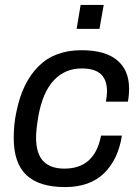

<svg xmlns="http://www.w3.org/2000/svg" viewBox="-20 -740 559 772"><path d="M288.1 -624 304.2 -720.2H397L379.9 -624ZM241.2 12.2Q137.7 12.2 86.4 -35.9Q35.2 -84 35.2 -185.1Q35.2 -241.7 45.9 -290Q69.3 -407.7 134.3 -472.9Q199.2 -538.1 307.1 -538.1Q403.3 -538.1 451.2 -497.8Q499 -457.5 499 -383.8Q499 -355 494.1 -331.1H405.8Q410.2 -354 410.2 -373Q410.2 -418.9 385.5 -441.9Q360.8 -464.8 308.1 -464.8Q241.7 -464.8 197 -417.7Q152.3 -370.6 134.8 -275.9Q125 -219.7 125 -187Q125 -122.6 153.8 -92.3Q182.6 -62 238.8 -62Q361.3 -62 386.2 -194.8H470.2Q455.1 -98.6 398.2 -43.2Q341.3 12.2 241.2 12.2Z"/></svg>

Font: Archivo
Style: Italic
Weight: 400
Italic angle: -10°
Designer: Hector Gatti
Foundry: Omnibus-Type
Version: Version 2.001